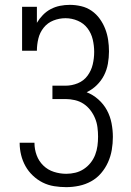

<svg xmlns="http://www.w3.org/2000/svg" viewBox="-20 -763 540 791"><path d="M253 8Q228 8 203 4Q178 0 156 -11Q134 -22 115.5 -39.5Q97 -57 85 -78.5Q73 -100 67 -124.5Q61 -149 61 -174Q61 -174 61 -174.5Q61 -175 61 -175H122Q122 -175 122 -174.5Q122 -174 122 -174Q122 -148 131 -123.5Q140 -99 158.5 -81Q177 -63 202 -55Q227 -47 253 -47Q272 -47 290.5 -51.5Q309 -56 325 -66.5Q341 -77 353 -92Q365 -107 372 -125Q379 -143 381.5 -162Q384 -181 384 -200Q384 -219 381.5 -238.5Q379 -258 371.5 -276Q364 -294 352 -309.5Q340 -325 324 -335.5Q308 -346 288.5 -350.5Q269 -355 250 -355H196V-410H250Q276 -410 300.5 -420Q325 -430 340.5 -451Q356 -472 362 -497.5Q368 -523 368 -549Q368 -575 362 -600.5Q356 -626 340.5 -646.5Q325 -667 300.5 -677.5Q276 -688 250 -688Q224 -688 200 -678.5Q176 -669 160 -649Q144 -629 138 -604Q132 -579 132 -554H71V-735H132V-669Q142 -686 156.5 -701Q171 -716 189 -725.5Q207 -735 227 -739Q247 -743 268 -743Q291 -743 314.5 -737.5Q338 -732 357.5 -718.5Q377 -705 391 -685.5Q405 -666 413.5 -644Q422 -622 425.5 -598.5Q429 -575 429 -551Q429 -526 424.5 -500.5Q420 -475 408.5 -452.5Q397 -430 378.5 -412Q360 -394 337 -383Q363 -373 385 -353.5Q407 -334 420.5 -309Q434 -284 439.5 -255.5Q445 -227 445 -199Q445 -172 440.5 -145.5Q436 -119 425 -94.5Q414 -70 396.5 -49.5Q379 -29 355.5 -16Q332 -3 305.5 2.5Q279 8 253 8Z"/></svg>

Font: Iosevka Slab Light
Style: Regular
Weight: 300
Monospace: yes
Designer: Belleve Invis
Foundry: Belleve Invis
Version: Version 11.1.0; ttfautohint (v1.8.3)